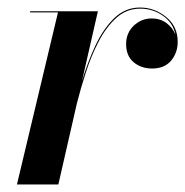

<svg xmlns="http://www.w3.org/2000/svg" viewBox="-20 -490 492 510"><path d="M134 -457H60V-460H240L197.5 -273.6Q212 -322.8 232.9 -367.8Q253.8 -412.8 283 -441.4Q312.2 -470 352 -470Q390.2 -470 421.1 -445.1Q452 -420.2 452 -379Q452 -349.8 434.5 -328.9Q417 -308 384 -308Q354.8 -308 334.9 -324.8Q315 -341.5 315 -373Q315 -402.2 335.1 -421.6Q355.2 -441 383 -441Q405.5 -441 422 -428.9Q438.5 -416.8 446 -398Q440 -428.8 413.2 -447.9Q386.5 -467 352 -467Q316.2 -467 289.1 -442.6Q262 -418.1 241.9 -379.4Q221.9 -340.8 207.8 -296.9Q193.6 -253.1 184 -214.4L135 0H25Z"/></svg>

Font: Bodoni* 72 Medium
Style: Italic
Weight: 500
Italic angle: -13°
Version: Version 1.002; ttfautohint (v0.97) -l 8 -r 50 -G 200 -x 14 -